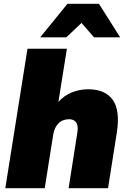

<svg xmlns="http://www.w3.org/2000/svg" viewBox="-20 -993 675 1013"><path d="M8 0ZM8 0 125 -736H333L288 -455Q318 -489 359 -505.5Q400 -522 446 -522Q535 -522 575 -466Q615 -410 596 -291L550 0H342L388 -293Q394 -331 381.5 -347.5Q369 -364 345 -364Q310 -364 288.5 -342Q267 -320 261 -284L216 0ZM192 -796 336 -973H502L614 -796H476L410 -872L330 -796Z"/></svg>

Font: Winston Black
Style: Italic
Weight: 900
Italic angle: -9°
Designer: Original fonts by Vernon Adams / Changes by Cristiano Sobral
Foundry: VOriginal fonts by Vernon Adams / Changes by Cristiano Sobral
Version: Version 2.503;July 17, 2020;FontCreator 13.0.0.2655 64-bit